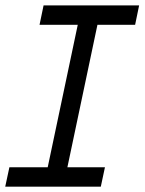

<svg xmlns="http://www.w3.org/2000/svg" viewBox="-30 -704 545 724"><path d="M350.1 0H-10.3L5.4 -73.2H149.9L263.2 -610.4H119.1L134.3 -683.6H494.6L479.5 -610.4H337.4L224.1 -73.2H365.7Z"/></svg>

Font: Anka/Coder Narrow
Style: Italic
Weight: 400
Width: 3
Italic angle: -12°
Monospace: yes
Version: Version 001.100